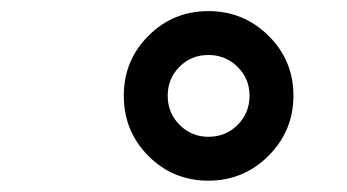

<svg xmlns="http://www.w3.org/2000/svg" viewBox="-20 -644 626 346"><path d="M203.1 -471.7Q203.1 -535.2 247.6 -579.6Q292 -624 355.5 -624Q418.9 -624 463.9 -579.6Q508.8 -535.2 508.8 -471.7Q508.8 -408.2 463.9 -363.3Q418.9 -318.4 355.5 -318.4Q292 -318.4 247.6 -362.8Q203.1 -407.2 203.1 -471.7ZM282.2 -471.7Q282.2 -440.4 303.7 -418.9Q325.2 -397.5 355.5 -397.5Q386.7 -397.5 408.2 -418.9Q429.7 -440.4 429.7 -471.7Q429.7 -502 408.2 -523.4Q386.7 -544.9 355.5 -544.9Q324.2 -544.9 303.2 -523.4Q282.2 -502 282.2 -471.7Z"/></svg>

Font: Thabit-Bold-Oblique
Style: Bold Oblique
Weight: 700
Designer: Regenerated by Nadim Shaikli
Foundry: MAK Alagha
Version: 0.01